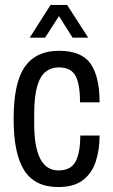

<svg xmlns="http://www.w3.org/2000/svg" viewBox="-20 -743 457 775"><path d="M100 -591 184 -723H251L336 -591H273L218 -678L162 -591ZM215 12Q121 12 78 -55Q35 -122 35 -263Q35 -410 80.5 -474Q126 -538 218 -538Q309 -538 345.5 -486Q382 -434 382 -330H303Q303 -404 284.5 -437.5Q266 -471 217 -471Q187 -471 164.5 -453.5Q142 -436 130 -394.5Q118 -353 118 -280V-244Q118 -55 216 -55Q265 -55 284.5 -90Q304 -125 304 -196H382Q382 -140 367 -92.5Q352 -45 315.5 -16.5Q279 12 215 12Z"/></svg>

Font: Archivo Condensed
Style: Regular
Weight: 400
Width: 3
Designer: Hector Gatti
Foundry: Omnibus-Type
Version: Version 2.001; ttfautohint (v1.8.3)